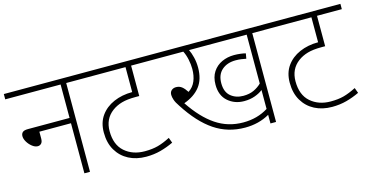

<svg xmlns="http://www.w3.org/2000/svg" viewBox="-67 -924 2359 1226"><g transform="rotate(-15 1112.5 -311.0)"><path d="M0 -622H516V-587H403V0H366V-331H157V-286Q157 -264 147.5 -254Q138 -244 124 -244Q106 -244 87.5 -258.5Q69 -273 57 -293Q45 -313 45 -331Q45 -347 55 -356.5Q65 -366 91 -366H366V-587H0Z M996 -587H832V-386H807Q752 -386 715.5 -375.5Q679 -365 651 -344Q591 -299 591 -218Q591 -128 643.5 -82Q696 -36 776 -36Q826 -36 863 -46Q900 -56 945 -79L958 -44Q916 -24 871.5 -12Q827 0 776 0Q711 0 661 -26Q611 -52 582 -101Q553 -150 553 -219Q553 -284 585 -329Q617 -374 672 -398Q727 -422 795 -422V-587H501V-622H996Z M1633 -587V0H1596V-57Q1525 -16 1434 -16Q1321 -16 1231.5 -76Q1142 -136 1062 -261Q1044 -287 1037.5 -306.5Q1031 -326 1031 -340Q1031 -359 1043 -369.5Q1055 -380 1073 -380Q1095 -380 1111 -367.5Q1127 -355 1143 -330Q1175 -351 1189.5 -386Q1204 -421 1204 -466Q1204 -496 1197 -529Q1190 -562 1177 -587H981V-622H1745V-587ZM1475 -215Q1516 -215 1545.5 -229Q1575 -243 1596 -264V-587H1215Q1226 -565 1234 -532.5Q1242 -500 1242 -465Q1242 -387 1205 -339.5Q1168 -292 1098 -267Q1170 -159 1250.5 -105Q1331 -51 1431 -51Q1525 -51 1596 -96V-221Q1575 -204 1543 -192.5Q1511 -181 1472 -181Q1409 -181 1365 -219.5Q1321 -258 1321 -329Q1321 -380 1343.5 -414Q1366 -448 1403 -465Q1440 -482 1484 -482Q1504 -482 1525 -479.5Q1546 -477 1560 -473L1554 -439Q1539 -442 1522.5 -444.5Q1506 -447 1485 -447Q1429 -447 1394 -416.5Q1359 -386 1359 -329Q1359 -271 1392.5 -243Q1426 -215 1475 -215Z M2225 -587H2061V-386H2036Q1981 -386 1944.5 -375.5Q1908 -365 1880 -344Q1820 -299 1820 -218Q1820 -128 1872.5 -82Q1925 -36 2005 -36Q2055 -36 2092 -46Q2129 -56 2174 -79L2187 -44Q2145 -24 2100.5 -12Q2056 0 2005 0Q1940 0 1890 -26Q1840 -52 1811 -101Q1782 -150 1782 -219Q1782 -284 1814 -329Q1846 -374 1901 -398Q1956 -422 2024 -422V-587H1730V-622H2225Z"/></g></svg>

Font: Noto Sans ExtraLight
Style: Regular
Weight: 200
Designer: Monotype Design Team
Foundry: Monotype Imaging Inc.
Version: Version 2.007